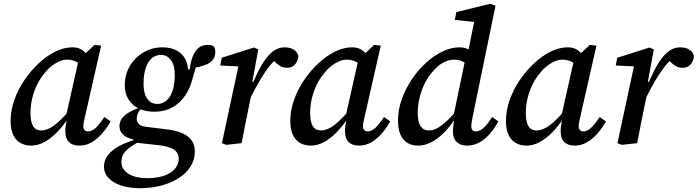

<svg xmlns="http://www.w3.org/2000/svg" viewBox="-20 -756 3685 1014"><path d="M144 13Q115 13 90.5 0.5Q66 -12 51 -41Q36 -70 36 -117Q36 -173 56 -229Q76 -285 110 -334.5Q144 -384 186 -423Q228 -462 273.5 -484Q319 -506 362 -506Q387 -506 404 -497.5Q421 -489 435.5 -473Q450 -457 465 -434L426 -397Q406 -418 383.5 -429.5Q361 -441 334 -441Q313 -441 292 -431.5Q271 -422 251 -406Q231 -390 214 -368Q192 -342 175.5 -308Q159 -274 150 -236Q141 -198 141 -160Q141 -112 155 -89.5Q169 -67 198 -67Q217 -67 239.5 -77.5Q262 -88 291.5 -115Q321 -142 362 -190L364 -134H342Q313 -90 280.5 -57Q248 -24 214 -5.5Q180 13 144 13ZM399 13Q364 13 344.5 -5.5Q325 -24 325 -63Q325 -77 326.5 -88.5Q328 -100 330.5 -111.5Q333 -123 335 -133L327 -135L399 -456L414 -458L479 -519L514 -515L432 -154Q427 -131 423.5 -115.5Q420 -100 420 -89Q420 -77 426.5 -69.5Q433 -62 446 -62Q464 -62 484 -79.5Q504 -97 531 -138L564 -115Q544 -79 518.5 -50Q493 -21 463 -4Q433 13 399 13Z M720 238Q662 238 619 223.5Q576 209 552.5 183.5Q529 158 529 124Q529 91 550 63.5Q571 36 611 14.5Q651 -7 705 -21L719 -10Q669 16 645 40.5Q621 65 621 99Q621 138 658 161.5Q695 185 758 185Q806 185 843.5 173Q881 161 902.5 137Q924 113 924 82Q924 64 914.5 49.5Q905 35 882.5 25.5Q860 16 820 11L710 -1Q704 -2 697 -2.5Q690 -3 683 -4L684 -20Q646 -28 628.5 -46.5Q611 -65 611 -89Q611 -122 637 -145Q663 -168 708 -184L709 -209L740 -197Q715 -174 708.5 -158.5Q702 -143 702 -128Q702 -114 713 -101.5Q724 -89 754 -86L867 -72Q915 -66 947 -50.5Q979 -35 994 -11.5Q1009 12 1009 44Q1009 88 986 124Q963 160 922.5 185.5Q882 211 830 224.5Q778 238 720 238ZM794 -166Q746 -166 711.5 -183.5Q677 -201 658 -232Q639 -263 639 -307Q639 -348 654 -384Q669 -420 696.5 -447.5Q724 -475 760 -490.5Q796 -506 838 -506Q879 -506 908.5 -491.5Q938 -477 954.5 -451Q971 -425 973 -390H982Q988 -438 1001.5 -466.5Q1015 -495 1034 -507Q1053 -519 1077 -519Q1087 -519 1095.5 -517Q1104 -515 1108 -512Q1112 -507 1114.5 -499Q1117 -491 1117 -482Q1117 -446 1090 -426.5Q1063 -407 1001 -397L1023 -437Q1019 -419 1014.5 -403Q1010 -387 1005.5 -370.5Q1001 -354 995 -335Q986 -300 969 -269.5Q952 -239 927.5 -216Q903 -193 870 -179.5Q837 -166 794 -166ZM811 -207Q831 -207 848 -217Q865 -227 877.5 -246.5Q890 -266 896.5 -295.5Q903 -325 903 -364Q903 -412 882.5 -439Q862 -466 831 -466Q808 -466 790.5 -455Q773 -444 761.5 -423.5Q750 -403 744 -375.5Q738 -348 738 -315Q738 -282 746 -258Q754 -234 770.5 -220.5Q787 -207 811 -207Z M1299 -232 1293 -316H1315Q1337 -369 1362 -412.5Q1387 -456 1417 -481Q1447 -506 1482 -506Q1512 -506 1530.5 -494.5Q1549 -483 1556 -461Q1554 -434 1538.5 -416Q1523 -398 1496 -398Q1475 -398 1459 -407.5Q1443 -417 1426 -435L1410 -452L1464 -445L1435 -442Q1413 -421 1391.5 -391.5Q1370 -362 1347.5 -323Q1325 -284 1299 -232ZM1152 0 1245 -434 1268 -404 1143 -410 1151 -451 1321 -505 1344 -495 1313 -326 1321 -318 1301 -226Q1289 -169 1278 -112.5Q1267 -56 1256 0L1175 9Z M1621 13Q1592 13 1567.5 0.5Q1543 -12 1528 -41Q1513 -70 1513 -117Q1513 -173 1533 -229Q1553 -285 1587 -334.5Q1621 -384 1663 -423Q1705 -462 1750.5 -484Q1796 -506 1839 -506Q1864 -506 1881 -497.5Q1898 -489 1912.5 -473Q1927 -457 1942 -434L1903 -397Q1883 -418 1860.5 -429.5Q1838 -441 1811 -441Q1790 -441 1769 -431.5Q1748 -422 1728 -406Q1708 -390 1691 -368Q1669 -342 1652.5 -308Q1636 -274 1627 -236Q1618 -198 1618 -160Q1618 -112 1632 -89.5Q1646 -67 1675 -67Q1694 -67 1716.5 -77.5Q1739 -88 1768.5 -115Q1798 -142 1839 -190L1841 -134H1819Q1790 -90 1757.5 -57Q1725 -24 1691 -5.5Q1657 13 1621 13ZM1876 13Q1841 13 1821.5 -5.5Q1802 -24 1802 -63Q1802 -77 1803.5 -88.5Q1805 -100 1807.5 -111.5Q1810 -123 1812 -133L1804 -135L1876 -456L1891 -458L1956 -519L1991 -515L1909 -154Q1904 -131 1900.5 -115.5Q1897 -100 1897 -89Q1897 -77 1903.5 -69.5Q1910 -62 1923 -62Q1941 -62 1961 -79.5Q1981 -97 2008 -138L2041 -115Q2021 -79 1995.5 -50Q1970 -21 1940 -4Q1910 13 1876 13Z M2188 13Q2158 13 2134 0Q2110 -13 2096 -42.5Q2082 -72 2082 -120Q2082 -176 2101.5 -231Q2121 -286 2154 -335.5Q2187 -385 2229 -423.5Q2271 -462 2316.5 -484Q2362 -506 2406 -506Q2428 -506 2444.5 -499.5Q2461 -493 2476 -479.5Q2491 -466 2508 -444L2466 -396Q2446 -420 2425 -430.5Q2404 -441 2379 -441Q2356 -441 2333.5 -431.5Q2311 -422 2291.5 -405Q2272 -388 2255 -366Q2240 -347 2227 -323Q2214 -299 2205 -272Q2196 -245 2191 -217Q2186 -189 2186 -162Q2186 -113 2201 -90Q2216 -67 2244 -67Q2264 -67 2286 -77.5Q2308 -88 2337.5 -115Q2367 -142 2406 -190L2413 -134H2387Q2359 -90 2326.5 -57Q2294 -24 2259 -5.5Q2224 13 2188 13ZM2447 13Q2412 13 2392 -6Q2372 -25 2372 -62Q2372 -76 2374 -90.5Q2376 -105 2379 -126L2372 -130L2438 -446L2448 -462L2490 -669L2514 -637L2382 -651L2390 -692L2569 -736L2597 -726L2479 -153Q2474 -129 2471.5 -114Q2469 -99 2469 -88Q2469 -76 2475.5 -69Q2482 -62 2494 -62Q2512 -62 2532.5 -79.5Q2553 -97 2579 -138L2612 -115Q2593 -79 2567.5 -50Q2542 -21 2512 -4Q2482 13 2447 13Z M2760 13Q2731 13 2706.5 0.5Q2682 -12 2667 -41Q2652 -70 2652 -117Q2652 -173 2672 -229Q2692 -285 2726 -334.5Q2760 -384 2802 -423Q2844 -462 2889.5 -484Q2935 -506 2978 -506Q3003 -506 3020 -497.5Q3037 -489 3051.5 -473Q3066 -457 3081 -434L3042 -397Q3022 -418 2999.5 -429.5Q2977 -441 2950 -441Q2929 -441 2908 -431.5Q2887 -422 2867 -406Q2847 -390 2830 -368Q2808 -342 2791.5 -308Q2775 -274 2766 -236Q2757 -198 2757 -160Q2757 -112 2771 -89.5Q2785 -67 2814 -67Q2833 -67 2855.5 -77.5Q2878 -88 2907.5 -115Q2937 -142 2978 -190L2980 -134H2958Q2929 -90 2896.5 -57Q2864 -24 2830 -5.5Q2796 13 2760 13ZM3015 13Q2980 13 2960.5 -5.5Q2941 -24 2941 -63Q2941 -77 2942.5 -88.5Q2944 -100 2946.5 -111.5Q2949 -123 2951 -133L2943 -135L3015 -456L3030 -458L3095 -519L3130 -515L3048 -154Q3043 -131 3039.5 -115.5Q3036 -100 3036 -89Q3036 -77 3042.5 -69.5Q3049 -62 3062 -62Q3080 -62 3100 -79.5Q3120 -97 3147 -138L3180 -115Q3160 -79 3134.5 -50Q3109 -21 3079 -4Q3049 13 3015 13Z M3388 -232 3382 -316H3404Q3426 -369 3451 -412.5Q3476 -456 3506 -481Q3536 -506 3571 -506Q3601 -506 3619.5 -494.5Q3638 -483 3645 -461Q3643 -434 3627.5 -416Q3612 -398 3585 -398Q3564 -398 3548 -407.5Q3532 -417 3515 -435L3499 -452L3553 -445L3524 -442Q3502 -421 3480.5 -391.5Q3459 -362 3436.5 -323Q3414 -284 3388 -232ZM3241 0 3334 -434 3357 -404 3232 -410 3240 -451 3410 -505 3433 -495 3402 -326 3410 -318 3390 -226Q3378 -169 3367 -112.5Q3356 -56 3345 0L3264 9Z"/></svg>

Font: Source Serif 4 Medium
Style: Italic
Weight: 500
Italic angle: -12°
Designer: Frank Grießhammer
Foundry: Adobe Systems Incorporated
Version: Version 4.004;hotconv 1.0.116;makeotfexe 2.5.65601